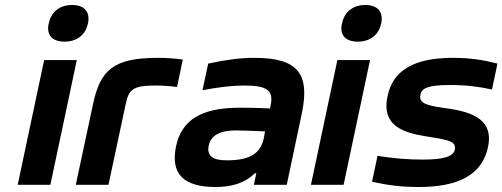

<svg xmlns="http://www.w3.org/2000/svg" viewBox="-20 -741 2015 770"><path d="M157 -500 51 0H182L288 -500ZM175 -645C166 -602 188 -574 239 -574C289 -574 323 -602 332 -645L333 -648C342 -693 319 -721 269 -721C218 -721 185 -692 176 -648Z M600 -398C619 -398 658 -397 690 -392L713 -502C681 -507 648 -509 613 -509C436 -509 382 -461 353 -323L284 0H415L484 -323C496 -380 511 -398 600 -398Z M1000 -509C940 -509 886 -501 815 -486L792 -379C852 -391 910 -398 958 -398C1054 -398 1078 -378 1065 -316L1063 -306C1005 -309 963 -309 940 -309C788 -309 708 -260 686 -154C663 -44 716 9 844 9C908 9 961 -6 1002 -46H1008L998 0H1130L1190 -284C1224 -445 1176 -509 1000 -509ZM817 -157C826 -198 861 -218 928 -218C951 -218 994 -216 1043 -214L1038 -187C1025 -127 985 -98 890 -98C832 -98 809 -116 817 -157Z M1333 -500 1227 0H1358L1464 -500ZM1351 -645C1342 -602 1364 -574 1415 -574C1465 -574 1499 -602 1508 -645L1509 -648C1518 -693 1495 -721 1445 -721C1394 -721 1361 -692 1352 -648Z M1714 -190C1781 -179 1810 -173 1804 -141C1798 -113 1759 -101 1676 -101C1613 -101 1557 -106 1494 -116L1472 -12C1537 2 1589 9 1660 9C1818 9 1914 -40 1937 -151C1964 -276 1848 -296 1755 -309C1700 -317 1658 -325 1666 -360C1671 -388 1697 -400 1784 -400C1853 -400 1903 -393 1953 -382L1975 -486C1916 -501 1865 -509 1796 -509C1642 -509 1555 -460 1534 -354C1504 -215 1638 -203 1714 -190Z"/></svg>

Font: LT Wave Text Bold Italic
Style: Regular
Weight: 700
Designer: Daniel Lyons
Version: Version 2.5 (Glyphs App)